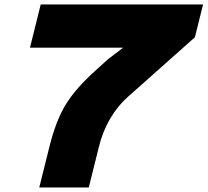

<svg xmlns="http://www.w3.org/2000/svg" viewBox="-20 -830 919 850"><path d="M878.9 -810.1 842.8 -665 546.9 -401.9Q502 -362.8 467.8 -304.7Q433.6 -246.6 417 -176.8L373 0H153.8L199.2 -182.1Q227.1 -293.9 269.5 -364.7Q312 -435.5 399.9 -515.1L457 -566.9L522.9 -617.2L523.9 -619.1H112.8L160.2 -810.1Z"/></svg>

Font: Sinkin Sans 900 X Black Italic
Style: Regular
Weight: 950
Italic angle: -112°
Designer: Keith Bates
Foundry: K-Type
Version: Sinkin Sans (version 1.0)  by Keith Bates   •   © 2014   www